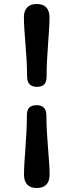

<svg xmlns="http://www.w3.org/2000/svg" viewBox="-20 -788 385 964"><path d="M214 -404Q214 -376.5 202 -364.2Q190 -352 164 -352Q142 -352 129 -364.5Q116 -377 116 -404Q116 -445 113.5 -485.8Q111 -526.5 108 -565Q105 -603.5 102.5 -638Q100 -672.5 100 -701.5Q100 -733 116.2 -750.5Q132.5 -768 164.5 -768Q196.5 -768 212.5 -750.5Q228.5 -733 228.5 -701.5Q228.5 -672.5 226.2 -638Q224 -603.5 221.2 -564.8Q218.5 -526 216.2 -485.5Q214 -445 214 -404ZM115 -208Q115 -236 127 -248Q139 -260 165 -260Q187 -260 200 -247.5Q213 -235 213 -208Q213 -167 215.5 -126.2Q218 -85.5 221 -47Q224 -8.5 226.5 26Q229 60.5 229 89.5Q229 121 213 138.5Q197 156 164.5 156Q132.5 156 116.5 138.5Q100.5 121 100.5 89.5Q100.5 60.5 102.8 26Q105 -8.5 107.8 -47.2Q110.5 -86 112.8 -126.5Q115 -167 115 -208Z"/></svg>

Font: Fraunces SuperSoft Wonky
Style: Regular
Weight: 900
Version: Version 1.000;[b76b70a41]